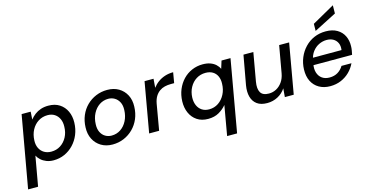

<svg xmlns="http://www.w3.org/2000/svg" viewBox="-105 -1189 3598 1860"><g transform="rotate(-15 1693.5 -259.5)"><path d="M-15 220 113 -501H204L199 -423Q219 -449 246 -469.5Q273 -490 307 -501.5Q341 -513 383 -513Q449 -513 494.5 -483.5Q540 -454 563.5 -403.5Q587 -353 585 -289Q583 -225 560.5 -170.5Q538 -116 499 -75Q460 -34 409 -11Q358 12 298 12Q259 12 227 -0.5Q195 -13 172.5 -33.5Q150 -54 138 -78L85 220ZM298 -75Q350 -75 390.5 -101Q431 -127 455.5 -172.5Q480 -218 481 -276Q483 -320 467.5 -354Q452 -388 422.5 -407Q393 -426 352 -426Q300 -426 258.5 -399.5Q217 -373 192.5 -327Q168 -281 166 -222Q164 -178 180 -145Q196 -112 226.5 -93.5Q257 -75 298 -75Z M890 12Q825 12 776 -17.5Q727 -47 701 -98.5Q675 -150 678 -216Q680 -280 703 -334.5Q726 -389 766.5 -429Q807 -469 860 -491Q913 -513 973 -513Q1039 -513 1087.5 -484.5Q1136 -456 1162.5 -405.5Q1189 -355 1186 -288Q1184 -223 1161 -168.5Q1138 -114 1097.5 -73.5Q1057 -33 1004 -10.5Q951 12 890 12ZM903 -74Q953 -74 993 -100.5Q1033 -127 1057.5 -174.5Q1082 -222 1084 -282Q1086 -329 1069.5 -361Q1053 -393 1024.5 -410Q996 -427 961 -427Q912 -427 872 -400.5Q832 -374 807.5 -327Q783 -280 781 -219Q779 -173 795 -140.5Q811 -108 839.5 -91Q868 -74 903 -74Z M1258 0 1346 -501H1436L1429 -412Q1452 -443 1483 -465.5Q1514 -488 1552.5 -500.5Q1591 -513 1636 -513L1618 -408H1585Q1552 -408 1523 -401Q1494 -394 1469.5 -376.5Q1445 -359 1428 -331Q1411 -303 1403 -260L1358 0Z M1981 220 2033 -78Q2003 -41 1957.5 -14.5Q1912 12 1848 12Q1783 12 1737.5 -18.5Q1692 -49 1669 -101Q1646 -153 1648 -217Q1650 -281 1672.5 -335Q1695 -389 1733 -429Q1771 -469 1822 -491Q1873 -513 1930 -513Q1974 -513 2006 -501.5Q2038 -490 2060 -470Q2082 -450 2094 -424L2118 -501H2208L2081 220ZM1881 -75Q1933 -75 1974 -102.5Q2015 -130 2039.5 -177.5Q2064 -225 2065 -283Q2067 -326 2052 -358.5Q2037 -391 2007.5 -408.5Q1978 -426 1936 -426Q1885 -426 1844 -400.5Q1803 -375 1778 -329.5Q1753 -284 1751 -226Q1750 -182 1765 -148Q1780 -114 1809.5 -94.5Q1839 -75 1881 -75Z M2441 12Q2377 12 2339 -16Q2301 -44 2287.5 -93.5Q2274 -143 2285 -208L2338 -501H2437L2387 -217Q2375 -148 2396.5 -110.5Q2418 -73 2480 -73Q2520 -73 2554.5 -91.5Q2589 -110 2614 -145Q2639 -180 2648 -230L2696 -501H2796L2708 0H2619L2626 -86Q2596 -40 2547 -14Q2498 12 2441 12Z M3073 12Q3009 12 2961.5 -15.5Q2914 -43 2889.5 -92.5Q2865 -142 2867 -210Q2869 -273 2892 -328Q2915 -383 2955 -425Q2995 -467 3048 -490Q3101 -513 3165 -513Q3232 -513 3278 -486Q3324 -459 3346 -413Q3368 -367 3366 -311Q3366 -291 3362 -268Q3358 -245 3354 -227H2942L2954 -298H3267Q3273 -340 3259 -369.5Q3245 -399 3217.5 -414.5Q3190 -430 3152 -430Q3112 -430 3074.5 -412Q3037 -394 3010 -358.5Q2983 -323 2974 -270L2969 -241Q2959 -191 2971 -152.5Q2983 -114 3013 -92.5Q3043 -71 3088 -71Q3136 -71 3171 -92.5Q3206 -114 3227 -150H3327Q3305 -103 3268 -66.5Q3231 -30 3181.5 -9Q3132 12 3073 12ZM3073 -542 3074 -613 3298 -739 3297 -657Z"/></g></svg>

Font: DM Sans 17pt Medium
Style: Italic
Weight: 500
Italic angle: -10°
Version: Version 4.004;gftools[0.9.30]